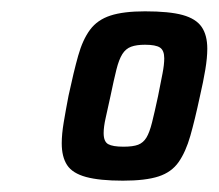

<svg xmlns="http://www.w3.org/2000/svg" viewBox="-20 -716 386 339"><path d="M197 -397Q156 -397 132 -403.5Q108 -410 98.5 -424.5Q89 -439 89 -463Q89 -479 92.5 -500Q96 -521 101 -547Q110 -589 118 -617.5Q126 -646 139 -663.5Q152 -681 175 -688.5Q198 -696 236 -696Q279 -696 302.5 -689.5Q326 -683 336 -668.5Q346 -654 346 -630Q346 -614 342.5 -593Q339 -572 333 -546Q324 -504 316 -476Q308 -448 295.5 -430Q283 -412 260 -404.5Q237 -397 197 -397ZM198 -457Q215 -457 224 -460.5Q233 -464 238.5 -473Q244 -482 248.5 -500Q253 -518 259 -546Q264 -571 267 -586.5Q270 -602 270 -613Q270 -627 262.5 -632Q255 -637 236 -637Q221 -637 211.5 -633.5Q202 -630 196 -620.5Q190 -611 185.5 -593Q181 -575 175 -546Q170 -523 166.5 -507.5Q163 -492 163 -481Q163 -466 171 -461.5Q179 -457 198 -457Z"/></svg>

Font: Saira Condensed SemiBold
Style: Italic
Weight: 600
Width: 3
Italic angle: -12°
Designer: Hector Gatti with collaboration of the Omnibus-Type team
Foundry: Omnibus-Type
Version: Version 1.101